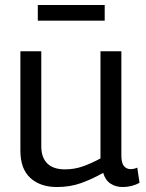

<svg xmlns="http://www.w3.org/2000/svg" viewBox="-20 -742 586 772"><path d="M209 10Q142 10 102 -26.5Q62 -63 62 -136V-536H146V-153Q146 -109 170 -85Q194 -61 241 -61Q279 -61 313 -73Q347 -85 384 -105V-536H468V-117Q468 -86 478.5 -74Q489 -62 505 -62Q519 -62 532 -68L541 -7Q527 1 509.5 5.5Q492 10 473 10Q445 10 424 -4Q403 -18 395 -47Q349 -21 305 -5.5Q261 10 209 10ZM132 -659V-722H401V-659Z"/></svg>

Font: Georama
Style: Regular
Weight: 400
Designer: Jean-Baptiste Levee
Foundry: Production Type
Version: Version 1.000